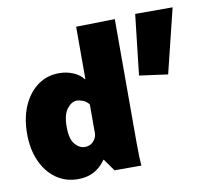

<svg xmlns="http://www.w3.org/2000/svg" viewBox="-83 -859 1108 970"><g transform="rotate(-10 471.0 -374.0)"><path d="M242 12Q178 12 129.5 -22.5Q81 -57 54 -118Q27 -179 27 -257Q27 -339 54 -400.5Q81 -462 128.5 -497Q176 -532 239 -532Q277 -532 310.5 -518Q344 -504 363 -479H365V-748L564 -752V-169Q564 -149 564 -115.5Q564 -82 565 -50Q566 -18 568 0H430L386 -62H384Q359 -26 324 -7Q289 12 242 12ZM304 -142Q331 -142 348 -161Q365 -180 365 -202V-349Q353 -366 334.5 -373Q316 -380 304 -380Q276 -380 253 -350Q230 -320 230 -259Q230 -195 253 -168.5Q276 -142 304 -142ZM781 -430 635 -450 670 -760H862Z"/></g></svg>

Font: Murecho Black
Style: Regular
Weight: 900
Designer: Neil Summerour
Foundry: Positype
Version: Version 1.010; ttfautohint (v1.8.3)